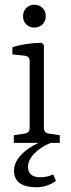

<svg xmlns="http://www.w3.org/2000/svg" viewBox="-20 -602 300 809"><path d="M172.9 -534.2Q172.9 -513.2 159.2 -499.5Q145.5 -485.8 125 -485.8Q104 -485.8 90.3 -499.5Q76.7 -513.2 77.1 -534.2Q77.1 -554.7 90.8 -568.4Q104.5 -582 125 -582Q145.5 -582 159.2 -568.4Q172.9 -554.7 172.9 -534.2ZM133.3 187Q39.1 186.5 39.1 117.2Q39.1 83 67.9 51.8Q96.7 20.5 139.2 2V0H38.1V-32.2L84 -39.1Q105 -42 105 -62V-344.2Q105 -364.3 85 -367.2L32.2 -373V-402.8Q83 -419.9 155.8 -421.9L165 -412.1V-63Q165 -42 186 -39.1L231.9 -32.2V0H193.8Q151.9 17.1 125 44.4Q98.1 71.8 98.1 101.1Q98.1 145 150.9 145Q177.7 145 204.1 132.8L215.8 160.2Q178.7 187 133.3 187Z"/></svg>

Font: Yrsa-Light
Style: Regular
Weight: 300
Designer: Anna Giedrys (Yrsa+Rasa design), David Brezina (Yrsa art-direction, Rasa art-direction, design)
Foundry: Rosetta Type Foundry
Version: Version 1.001;PS 1.1;hotconv 1.0.88;makeotf.lib2.5.647800